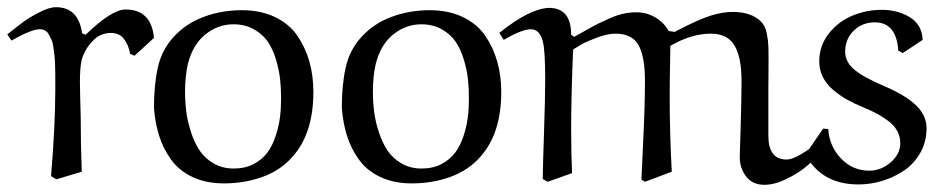

<svg xmlns="http://www.w3.org/2000/svg" viewBox="-64 -493 2623 531"><path d="M308.1 -338.9 295.9 -344.2Q291.5 -368.7 278.8 -385.3Q266.1 -401.9 243.2 -401.9Q215.3 -401.9 195.8 -383.3Q176.3 -364.7 166 -339.8Q159.7 -324.7 158 -298.6Q156.2 -272.5 157.7 -225.3Q159.2 -178.2 159.2 -169.9Q159.2 -94.2 162.1 -18.1L91.8 2.9L77.1 -5.9Q88.9 -145.5 88.9 -243.2Q88.9 -247.6 88.9 -256.3Q88.9 -275.4 88.9 -284.9Q88.9 -294.4 88.4 -311.8Q87.9 -329.1 86.7 -338.9Q85.4 -348.6 83.7 -362.1Q82 -375.5 78.6 -382.8Q75.2 -390.1 70.8 -397.9Q66.4 -405.8 60.1 -408.9Q53.7 -412.1 45.9 -412.1Q22.9 -412.1 -32.2 -380.9L-43.9 -397.9Q-13.7 -421.9 1.5 -433.1Q16.6 -444.3 44.2 -458.7Q71.8 -473.1 90.8 -473.1Q152.8 -473.1 163.1 -400.9L172.9 -397Q245.1 -466.8 283.2 -466.8Q354.5 -466.8 361.8 -388.2Z M455.6 -315.9Q447.8 -282.7 447.8 -238.8Q447.8 -210.9 451.2 -184.1Q454.6 -157.2 464.1 -127.9Q473.6 -98.6 488 -76.9Q502.4 -55.2 526.9 -41Q551.3 -26.9 582.5 -26.9Q613.8 -26.9 637.5 -39.3Q661.1 -51.8 675.3 -70.8Q689.5 -89.8 698.2 -116.5Q707 -143.1 710.2 -168Q713.4 -192.9 713.4 -220.2Q713.4 -248 710.7 -273.4Q708 -298.8 699.5 -327.6Q690.9 -356.4 677 -377.2Q663.1 -397.9 638.4 -411.9Q613.8 -425.8 581.5 -425.8Q538.6 -425.8 503.7 -397.5Q468.8 -369.1 455.6 -315.9ZM555.7 14.2Q505.9 14.2 468.5 -3.4Q431.2 -21 409.2 -51.5Q387.2 -82 376 -117.9Q364.7 -153.8 361.8 -195.8Q361.8 -258.8 372.8 -307.4Q383.8 -356 416.5 -391.1Q450.2 -428.2 499.8 -446.5Q549.3 -464.8 604.5 -464.8Q657.2 -464.8 697 -445.6Q736.8 -426.3 759 -393.3Q781.2 -360.4 792 -321.5Q802.7 -282.7 802.7 -238.8Q802.7 -123.5 744.6 -59.1Q711.4 -21.5 661.9 -3.7Q612.3 14.2 555.7 14.2Z M975.1 -315.9Q967.3 -282.7 967.3 -238.8Q967.3 -210.9 970.7 -184.1Q974.1 -157.2 983.6 -127.9Q993.2 -98.6 1007.6 -76.9Q1022 -55.2 1046.4 -41Q1070.8 -26.9 1102.1 -26.9Q1133.3 -26.9 1157 -39.3Q1180.7 -51.8 1194.8 -70.8Q1209 -89.8 1217.8 -116.5Q1226.6 -143.1 1229.7 -168Q1232.9 -192.9 1232.9 -220.2Q1232.9 -248 1230.2 -273.4Q1227.5 -298.8 1219 -327.6Q1210.4 -356.4 1196.5 -377.2Q1182.6 -397.9 1158 -411.9Q1133.3 -425.8 1101.1 -425.8Q1058.1 -425.8 1023.2 -397.5Q988.3 -369.1 975.1 -315.9ZM1075.2 14.2Q1025.4 14.2 988 -3.4Q950.7 -21 928.7 -51.5Q906.7 -82 895.5 -117.9Q884.3 -153.8 881.3 -195.8Q881.3 -258.8 892.3 -307.4Q903.3 -356 936 -391.1Q969.7 -428.2 1019.3 -446.5Q1068.8 -464.8 1124 -464.8Q1176.8 -464.8 1216.6 -445.6Q1256.3 -426.3 1278.6 -393.3Q1300.8 -360.4 1311.5 -321.5Q1322.3 -282.7 1322.3 -238.8Q1322.3 -123.5 1264.2 -59.1Q1231 -21.5 1181.4 -3.7Q1131.8 14.2 1075.2 14.2Z M1710 3.9Q1710 -2 1714.8 -102.1Q1719.7 -202.1 1719.7 -269Q1719.7 -335.9 1702.1 -367.9Q1684.6 -399.9 1637.7 -399.9Q1616.7 -399.9 1588.1 -389.4Q1559.6 -378.9 1544.9 -370.6Q1530.3 -362.3 1521 -356Q1515.6 -224.6 1515.6 -139.2Q1515.6 -65.4 1518.1 -14.2L1450.7 9.8L1437 2Q1437.5 -39.1 1440.7 -131.6Q1443.8 -224.1 1443.8 -272.9Q1443.8 -353 1437.5 -377.4Q1429.2 -412.1 1403.8 -412.1Q1379.9 -412.1 1329.1 -382.8L1316.9 -401.9Q1400.4 -469.2 1454.1 -471.2Q1515.6 -471.2 1515.6 -397L1523.9 -391.1Q1530.8 -394.5 1554.7 -408.2Q1578.6 -421.9 1590.6 -427.7Q1602.5 -433.6 1623 -442.6Q1643.6 -451.7 1661.1 -455.3Q1678.7 -459 1695.8 -459Q1723.6 -459 1747.6 -445.3Q1771.5 -431.6 1785.6 -407.2L1801.8 -404.8Q1867.7 -439.5 1902.8 -450.2Q1935.1 -460 1961.9 -460Q2014.2 -460 2041 -433.1Q2046.4 -427.2 2050.3 -419.9Q2054.2 -412.6 2056.4 -401.6Q2058.6 -390.6 2059.8 -380.9Q2061 -371.1 2061.3 -354Q2061.5 -336.9 2061.5 -324.2Q2061.5 -311.5 2061.3 -287.8Q2061 -264.2 2061 -248V-117.2Q2061 -51.8 2111.8 -51.8Q2135.7 -51.8 2189 -91.8H2202.6L2210 -70.8Q2180.7 -44.4 2160.6 -28.3Q2140.6 -12.2 2109.1 2.9Q2077.6 18.1 2049.8 18.1Q2017.1 18.1 1999.5 -4.9Q1981.9 -27.8 1981.9 -59.1Q1981.9 -60.1 1984.4 -142.3Q1986.8 -224.6 1986.8 -269Q1986.8 -334 1967.5 -366.9Q1948.2 -399.9 1901.9 -399.9Q1848.1 -399.9 1790 -366.2Q1788.1 -274.4 1788.1 -228Q1788.1 -121.1 1793.9 -18.1L1719.7 9.8Z M2487.8 -382.8 2432.6 -346.2 2420.4 -353Q2415 -431.2 2355.5 -431.2Q2320.3 -431.2 2296.9 -408Q2273.4 -384.8 2273.4 -350.1Q2273.4 -321.3 2299.6 -299.8Q2325.7 -278.3 2383.8 -253.9Q2442.4 -228.5 2470.5 -200.7Q2498.5 -172.9 2498.5 -138.2Q2498.5 -101.6 2481.7 -71.3Q2464.8 -41 2437.5 -22.2Q2410.2 -3.4 2377.2 6.8Q2344.2 17.1 2310.5 17.1Q2207.5 17.1 2163.6 -65.9L2212.4 -137.2L2226.6 -136.2Q2229.5 -88.9 2261.7 -54.9Q2293.9 -21 2340.3 -21Q2372.6 -21 2399.2 -43.9Q2425.8 -66.9 2425.8 -97.2Q2425.8 -115.2 2417.5 -130.6Q2409.2 -146 2393.3 -158Q2377.4 -169.9 2362.5 -178Q2347.7 -186 2326.7 -194.8Q2300.3 -205.6 2280 -216.8Q2259.8 -228 2241 -243.7Q2222.2 -259.3 2211.9 -279.5Q2201.7 -299.8 2201.7 -323.2Q2201.7 -366.2 2227.8 -399.7Q2253.9 -433.1 2293 -449.5Q2332 -465.8 2374.5 -465.8Q2418.9 -465.8 2452.4 -445.3Q2485.8 -424.8 2487.8 -382.8Z"/></svg>

Font: Aref Ruqaa
Style: Regular
Weight: 400
Designer: Abdoulla Aref
Version: Version 0.7